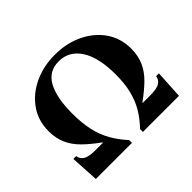

<svg xmlns="http://www.w3.org/2000/svg" viewBox="-149 -899 1117 1117"><g transform="rotate(-45 410.0 -340.0)"><path d="M739 -175H762L752 0H455V-23Q497 -67 524.5 -113.5Q552 -160 566 -217Q580 -274 580 -347Q580 -489 531.5 -563Q483 -637 399 -637Q317 -637 278.5 -566.5Q240 -496 240 -365Q240 -287 253.5 -227.5Q267 -168 294.5 -119Q322 -70 365 -23V0H68L58 -175H81Q85 -149 107 -134.5Q129 -120 186 -120H246V-123Q189 -164 149.5 -203Q110 -242 90 -287.5Q70 -333 70 -390Q70 -477 115.5 -542Q161 -607 238.5 -643.5Q316 -680 410 -680Q505 -680 582 -643.5Q659 -607 704.5 -542Q750 -477 750 -390Q750 -333 730 -287.5Q710 -242 670.5 -203Q631 -164 574 -123V-120H634Q691 -120 713 -134.5Q735 -149 739 -175Z"/></g></svg>

Font: Bona Nova SC
Style: Bold
Weight: 700
Designer: Mateusz Machalski
Foundry: Capitalics
Version: Version 4.001; ttfautohint (v1.8.4.7-5d5b)